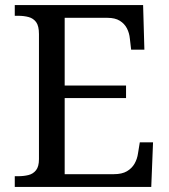

<svg xmlns="http://www.w3.org/2000/svg" viewBox="-20 -734 663 754"><path d="M38 0V-42H51Q73 -42 91.5 -46.5Q110 -51 121.5 -65.5Q133 -80 133 -109V-600Q133 -632 122 -647Q111 -662 92.5 -667Q74 -672 51 -672H38V-714H542L547 -539H495L490 -582Q488 -604 478.5 -622.5Q469 -641 450.5 -652.5Q432 -664 402 -664H234V-398H475V-349H234V-50H427Q459 -50 478.5 -61.5Q498 -73 508.5 -91.5Q519 -110 522 -132L529 -175H581L574 0Z"/></svg>

Font: Noto Serif Armenian
Style: Regular
Weight: 400
Designer: Monotype Design Team
Foundry: Monotype Imaging Inc.
Version: Version 2.007